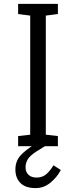

<svg xmlns="http://www.w3.org/2000/svg" viewBox="-20 -750 390 985"><path d="M73 0V-52L135 -59V-670L73 -678V-730H277V-678L215 -670V-59L277 -52V0ZM163 215Q111 215 85 189Q59 163 59 120Q59 77 84.5 48.5Q110 20 156 -8L192 -30H259L167 27Q133 49 122 68Q111 87 111 109Q111 132 126 146.5Q141 161 168 161Q200 161 221 140.5Q242 120 254 98L292 122Q273 159 239 187Q205 215 163 215Z"/></svg>

Font: Fauna One
Style: Regular
Weight: 400
Designer: Eduardo Rodriguez Tunni
Foundry: Eduardo Rodriguez Tunni
Version: Version 2.001; ttfautohint (v1.8.4.7-5d5b);gftools[0.9.23]